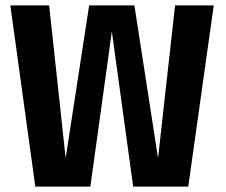

<svg xmlns="http://www.w3.org/2000/svg" viewBox="-20 -695 842 715"><path d="M111.5 0 18.5 -675H163L224.5 -106L312 -675H480.5L568.5 -106L632 -675H776L681 0H476L396.5 -577.5L316.5 0Z"/></svg>

Font: Anybody SemiBold
Style: Regular
Weight: 600
Designer: Tyler Finck
Foundry: Etcetera Type Company
Version: Version 1.010; ttfautohint (v1.8.3) -l 8 -r 50 -G 200 -x 14 